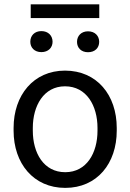

<svg xmlns="http://www.w3.org/2000/svg" viewBox="-20 -868 609 897"><path d="M43.5 -257.3C43.5 -105 136.2 9.8 284.7 9.8C434.1 9.8 525.4 -105 525.4 -257.3V-270.5C525.4 -423.3 433.1 -538.1 283.7 -538.1C136.7 -538.1 43.5 -423.3 43.5 -270.5ZM133.3 -270.5C133.3 -373.5 184.1 -464.8 283.7 -464.8C384.8 -464.8 435.5 -373.5 435.5 -270.5V-257.3C435.5 -153.3 384.8 -63.5 284.7 -63.5C184.1 -63.5 133.3 -153.3 133.3 -257.3ZM121.6 -672.9C121.6 -645.5 141.1 -624.5 173.3 -624.5C205.6 -624.5 225.6 -645.5 225.6 -672.9C225.6 -701.2 205.6 -722.7 173.3 -722.7C141.1 -722.7 121.6 -701.2 121.6 -672.9ZM339.8 -672.4C339.8 -644.5 359.4 -624 391.1 -624C423.8 -624 443.4 -644.5 443.4 -672.4C443.4 -700.2 423.8 -721.7 391.1 -721.7C359.4 -721.7 339.8 -700.2 339.8 -672.4ZM443.8 -847.7H123.5V-783.7H443.8Z"/></svg>

Font: Bert Sans
Style: Regular
Weight: 400
Designer: Christian Robertson (Google), Cristiano Sobral
Foundry: Google, Cristiano Sobral
Version: Version 3.101